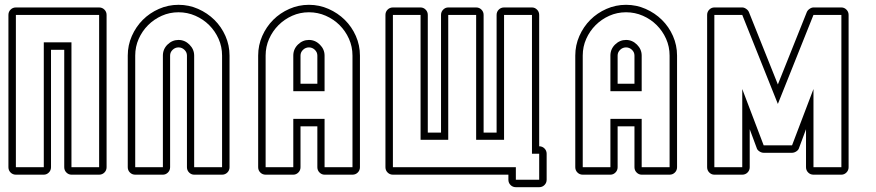

<svg xmlns="http://www.w3.org/2000/svg" viewBox="-20 -726 3641 798"><path d="M15 -664Q15 -677 24 -686Q33 -695 46 -695H392Q405 -695 414 -686Q423 -677 423 -664V-31Q423 -18 414 -9Q405 0 392 0H277Q265 0 256 -9Q247 -18 247 -31V-519H192V-31Q192 -18 183 -9Q174 0 162 0H46Q33 0 24 -9Q15 -18 15 -31ZM46 -31H162V-550H277V-31H392V-664H46Z M757 -495Q757 -509 746.5 -519Q736 -529 722 -529Q708 -529 697.5 -519Q687 -509 687 -495V-31Q687 -18 678 -9Q669 0 657 0H542Q529 0 520 -9Q511 -18 511 -31V-495Q511 -538 528 -576.5Q545 -615 573.5 -643.5Q602 -672 640.5 -689Q679 -706 722 -706Q765 -706 803.5 -689Q842 -672 871 -643.5Q900 -615 917 -576.5Q934 -538 934 -495V-31Q934 -18 925 -9Q916 0 903 0H787Q775 0 766 -9Q757 -18 757 -31ZM787 -31H903V-495Q903 -532 888.5 -564.5Q874 -597 849.5 -621.5Q825 -646 792 -660.5Q759 -675 722 -675Q685 -675 652.5 -660.5Q620 -646 595.5 -621.5Q571 -597 556.5 -564.5Q542 -532 542 -495V-31H657V-495Q657 -522 676.5 -541Q696 -560 722 -560Q748 -560 767.5 -540.5Q787 -521 787 -495Z M1299 -201H1229V-31Q1229 -18 1220 -9Q1211 0 1199 0H1084Q1071 0 1062 -9Q1053 -18 1053 -31V-495Q1053 -538 1070 -576.5Q1087 -615 1115.5 -643.5Q1144 -672 1182.5 -689Q1221 -706 1264 -706Q1307 -706 1345.5 -689Q1384 -672 1413 -643.5Q1442 -615 1459 -576.5Q1476 -538 1476 -495V-31Q1476 -18 1467 -9Q1458 0 1445 0H1329Q1317 0 1308 -9Q1299 -18 1299 -31ZM1299 -378V-495Q1299 -509 1288.5 -519Q1278 -529 1264 -529Q1250 -529 1239.5 -519Q1229 -509 1229 -495V-378ZM1199 -347V-495Q1199 -522 1218.5 -541Q1238 -560 1264 -560Q1290 -560 1309.5 -540.5Q1329 -521 1329 -495V-347ZM1329 -31H1445V-495Q1445 -532 1430.5 -564.5Q1416 -597 1391.5 -621.5Q1367 -646 1334 -660.5Q1301 -675 1264 -675Q1227 -675 1194.5 -660.5Q1162 -646 1137.5 -621.5Q1113 -597 1098.5 -564.5Q1084 -532 1084 -495V-31H1199V-232H1329Z M1582 -664Q1582 -677 1591 -686Q1600 -695 1613 -695H1728Q1740 -695 1749 -686Q1758 -677 1758 -664V-175H1813V-664Q1813 -677 1822 -686Q1831 -695 1843 -695H1959Q1972 -695 1981 -686Q1990 -677 1990 -664V-175H2044V-664Q2044 -677 2053 -686Q2062 -695 2075 -695H2191Q2203 -695 2212 -686Q2221 -677 2221 -664V-118Q2234 -118 2243 -109Q2252 -100 2252 -87V21Q2252 34 2243 43Q2234 52 2221 52H2124Q2111 52 2102 43Q2093 34 2093 21V0H1613Q1600 0 1591 -9Q1582 -18 1582 -31ZM1613 -31H2124V21H2221V-87H2191V-664H2075V-145H1959V-664H1843V-145H1728V-664H1613Z M2617 -201H2547V-31Q2547 -18 2538 -9Q2529 0 2517 0H2402Q2389 0 2380 -9Q2371 -18 2371 -31V-495Q2371 -538 2388 -576.5Q2405 -615 2433.5 -643.5Q2462 -672 2500.5 -689Q2539 -706 2582 -706Q2625 -706 2663.5 -689Q2702 -672 2731 -643.5Q2760 -615 2777 -576.5Q2794 -538 2794 -495V-31Q2794 -18 2785 -9Q2776 0 2763 0H2647Q2635 0 2626 -9Q2617 -18 2617 -31ZM2617 -378V-495Q2617 -509 2606.5 -519Q2596 -529 2582 -529Q2568 -529 2557.5 -519Q2547 -509 2547 -495V-378ZM2517 -347V-495Q2517 -522 2536.5 -541Q2556 -560 2582 -560Q2608 -560 2627.5 -540.5Q2647 -521 2647 -495V-347ZM2647 -31H2763V-495Q2763 -532 2748.5 -564.5Q2734 -597 2709.5 -621.5Q2685 -646 2652 -660.5Q2619 -675 2582 -675Q2545 -675 2512.5 -660.5Q2480 -646 2455.5 -621.5Q2431 -597 2416.5 -564.5Q2402 -532 2402 -495V-31H2517V-232H2647Z M3301 -111Q3299 -103 3290 -97Q3281 -91 3272 -91H3154Q3145 -91 3136 -97Q3127 -103 3125 -111L3096 -189V-31Q3096 -18 3087 -9Q3078 0 3065 0H2949Q2937 0 2928 -9Q2919 -18 2919 -31V-664Q2919 -677 2928 -686Q2937 -695 2949 -695H3065Q3073 -695 3081.5 -689Q3090 -683 3093 -675L3213 -375L3333 -675Q3336 -683 3344.5 -689Q3353 -695 3361 -695H3477Q3489 -695 3498 -686Q3507 -677 3507 -664V-31Q3507 -18 3498 -9Q3489 0 3477 0H3361Q3348 0 3339 -9Q3330 -18 3330 -31V-189ZM3361 -356V-31H3477V-664H3361L3213 -294L3065 -664H2949V-31H3065V-356L3154 -122H3272Z"/></svg>

Font: Lichte PostBus
Style: Regular
Weight: 400
Designer: Peter Wiegel
Version: Version 1.001